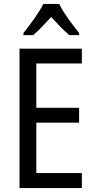

<svg xmlns="http://www.w3.org/2000/svg" viewBox="-20 -963 488 983"><path d="M283 -943H202C181 -900 137 -840 100 -794V-783H150C177 -806 210 -841 242 -876C274 -841 305 -808 335 -783H385V-794C351 -836 304 -898 283 -943ZM399 0V-77H166V-335H385V-411H166V-638H399V-714H80V0Z"/></svg>

Font: Noto Sans Ethiopic Condensed
Style: Regular
Weight: 400
Width: 3
Designer: Monotype Design Team
Foundry: Monotype Imaging Inc.
Version: Version 2.102